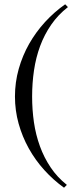

<svg xmlns="http://www.w3.org/2000/svg" viewBox="-20 -750 341 896"><path d="M278.8 126Q229 90.3 187 43.9Q145 -2.4 114.5 -57.1Q84 -111.8 66.9 -173.1Q49.8 -234.4 49.8 -299.8Q49.8 -366.2 67.4 -428.5Q85 -490.7 116.2 -545.7Q147.5 -600.6 190.4 -647.5Q233.4 -694.3 284.2 -730L296.9 -716.8Q250.5 -680.7 218.8 -634.5Q187 -588.4 167.2 -534.9Q147.5 -481.4 138.7 -421.9Q129.9 -362.3 129.9 -299.8Q129.9 -237.8 138.4 -179.2Q147 -120.6 166.3 -67.6Q185.5 -14.6 216.3 31.2Q247.1 77.1 292 112.8Z"/></svg>

Font: Marcellus SC
Style: Regular
Weight: 400
Designer: Astigmatic (AOETI)
Foundry: Astigmatic (AOETI)
Version: Version 1.001